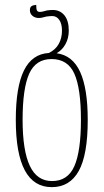

<svg xmlns="http://www.w3.org/2000/svg" viewBox="-20 -760 426 790"><path d="M45 -267Q45 -402 78.5 -470Q112 -538 181 -542Q208 -555 221.5 -579Q235 -603 235 -634Q235 -662 224 -678Q213 -694 195 -694Q187 -694 171 -692Q151 -686 140 -686Q124 -686 113.5 -695Q103 -704 103 -718Q103 -730 109.5 -734.5Q116 -739 129 -740Q129 -723 132 -717Q135 -711 144 -711Q154 -711 173 -717Q187 -719 197 -719Q227 -719 245 -697Q263 -675 263 -634Q263 -603 249.5 -578.5Q236 -554 213 -541Q279 -532 310 -463.5Q341 -395 341 -267Q341 -123 304 -56.5Q267 10 193 10Q45 10 45 -267ZM313 -267Q313 -396 286 -456.5Q259 -517 192 -517Q127 -517 100 -456.5Q73 -396 73 -267Q73 -141 102.5 -78Q132 -15 194 -15Q259 -15 286 -76.5Q313 -138 313 -267Z"/></svg>

Font: Noto Serif Georgian Thin Cond
Style: Regular
Weight: 250
Width: 3
Designer: Monotype Design team
Foundry: Monotype Imaging Inc.
Version: Version 1.000